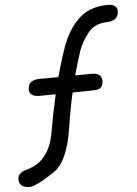

<svg xmlns="http://www.w3.org/2000/svg" viewBox="-112 -809 734 1032"><g transform="rotate(-5 254.5 -292.5)"><path d="M0 176.3Q35.2 179.7 142.1 107.9Q217.3 57.6 244.6 -121.1Q259.3 -218.8 279.8 -309.6L397 -311.5Q449.2 -312.5 444.8 -364.3Q441.4 -401.4 389.2 -400.9Q345.2 -400.4 301.8 -399.9Q319.3 -465.3 339.8 -526.9Q356 -575.2 395.5 -625Q429.7 -668.9 496.6 -670.4Q556.2 -671.9 559.6 -720.2Q562.5 -764.2 502.9 -762.2Q415.5 -759.8 361.8 -714.4Q294.9 -657.7 259.3 -556.2Q233.4 -482.9 210.9 -398.9L109.4 -397.9Q48.8 -397.5 46.4 -349.6Q44.4 -306.2 105 -307.1Q146.5 -307.6 188.5 -308.1Q166.5 -212.9 147.9 -105Q121.6 48.8 0 81.1Q-59.1 95.7 -49.8 142.6Q-43.5 172.4 0 176.3Z"/></g></svg>

Font: Comic Relief
Style: Regular
Weight: 400
Designer: Jeff Davis
Foundry: Loudifier
Version: Version 1.200; ttfautohint (v1.8.4.7-5d5b)